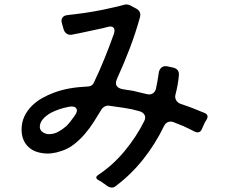

<svg xmlns="http://www.w3.org/2000/svg" viewBox="-20 -803 1040 863"><path d="M462 33Q458 30 453.5 26.5Q449 23 444 20Q439 16 433.5 12.5Q428 9 423 7Q403 -5 422 -17Q488 -61 540.5 -124.5Q593 -188 628 -258Q636 -274 630 -286Q624 -298 607 -303Q573 -313 538.5 -318Q504 -323 469 -328Q459 -329 450 -324Q441 -319 436 -311Q420 -284 401.5 -255Q383 -226 361 -200.5Q339 -175 313 -154.5Q287 -134 255 -124Q209 -108 169 -115Q126 -121 101.5 -149Q77 -177 77 -221Q77 -253 89.5 -279.5Q102 -306 122.5 -326.5Q143 -347 169.5 -362Q196 -377 224 -387Q256 -399 292.5 -405.5Q329 -412 372 -414Q394 -414 402 -432Q428 -486 450 -540.5Q472 -595 492 -651Q498 -670 490.5 -678.5Q483 -687 464 -682Q453 -679 443 -676.5Q433 -674 422 -672L338 -654Q328 -652 319.5 -650.5Q311 -649 303 -647Q290 -645 280 -651.5Q270 -658 266 -671L258 -700Q254 -714 260.5 -723.5Q267 -733 282 -735Q290 -736 298 -737Q306 -738 316 -739Q359 -744 402 -751.5Q445 -759 487 -769Q501 -772 513.5 -775Q526 -778 536 -781Q550 -786 565 -779L593 -764Q616 -751 609 -725Q589 -653 563 -585Q537 -517 506 -449Q489 -410 532 -402Q543 -400 554 -398.5Q565 -397 577 -395Q592 -391 608 -387.5Q624 -384 640 -380Q654 -376 665.5 -382.5Q677 -389 681 -404Q688 -436 693 -472Q695 -491 706.5 -500Q718 -509 736 -504L759 -499Q787 -492 784 -463Q780 -421 769 -379Q765 -365 771.5 -353Q778 -341 792 -336Q820 -327 847 -316.5Q874 -306 900 -295Q920 -286 909 -266Q902 -256 897 -244.5Q892 -233 887 -222Q881 -208 868 -208Q862 -208 856 -211Q844 -217 832 -223Q820 -229 807 -235Q804 -237 801 -237.5Q798 -238 795 -240L772 -249Q764 -253 760 -254Q746 -259 734.5 -254Q723 -249 717 -236Q679 -157 624 -87.5Q569 -18 498 35Q492 40 482 40Q473 40 462 33ZM159 -230Q161 -215 174 -207.5Q187 -200 200 -200Q223 -200 242.5 -211Q262 -222 278 -236Q296 -254 315 -282Q331 -303 323 -315.5Q315 -328 289 -323Q264 -318 244 -311Q224 -304 207 -295Q157 -265 159 -230Z"/></svg>

Font: Higure Gothic Medium
Style: Regular
Weight: 500
Designer: Yoshimichi Ohira
Foundry: Positype
Version: Version 1.000